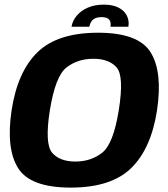

<svg xmlns="http://www.w3.org/2000/svg" viewBox="-20 -826 746 851"><path d="M293.5 5.5Q473 5.5 561.5 -81Q650 -167.5 676 -337.5Q701.5 -507.5 647.5 -594.2Q593.5 -681 414.5 -681Q235 -681 146.2 -594.5Q57.5 -508 31.5 -337.5Q6 -168 60 -81.2Q114 5.5 293.5 5.5ZM314 -110Q244.5 -110 211 -149.2Q177.5 -188.5 201 -337.5Q225.5 -489 275 -527.2Q324.5 -565.5 394 -565.5Q463 -565.5 496.8 -527.2Q530.5 -489 506.5 -337.5Q482.5 -188 432.8 -149Q383 -110 314 -110ZM440 -805.5Q400.5 -805.5 370 -792.5Q339.5 -779.5 320.5 -757Q301.5 -734.5 297 -707.5H376Q378.5 -721 384.8 -730.5Q391 -740 402 -745Q413 -750 430.5 -750Q446.5 -750 455.8 -745.2Q465 -740.5 468.5 -731Q472 -721.5 469.5 -707.5H549Q553.5 -734.5 542 -757Q530.5 -779.5 504.8 -792.5Q479 -805.5 440 -805.5Z"/></svg>

Font: Anybody Thin
Style: Bold Italic
Weight: 700
Italic angle: -10°
Version: Version 1.113;gftools[0.9.25]